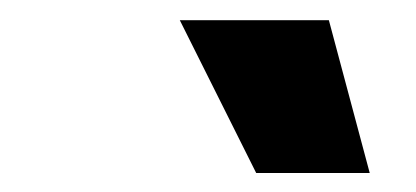

<svg xmlns="http://www.w3.org/2000/svg" viewBox="-20 -790 422 195"><path d="M240.2 -614.3 162.6 -769.5H314L355.5 -614.3Z"/></svg>

Font: Inter ExtraBold
Style: Italic
Weight: 800
Italic angle: -9.3988°
Designer: Rasmus Andersson
Foundry: rsms
Version: Version 4.001;git-66647c0bb